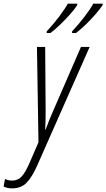

<svg xmlns="http://www.w3.org/2000/svg" viewBox="-127 -786 581 1048"><path d="M-61 242.2Q-76.7 242.2 -88.4 239Q-100.1 235.8 -107.4 231.9L-99.6 190.9Q-91.8 194.8 -82.3 197.3Q-72.8 199.7 -60.5 199.7Q-29.8 199.7 -9 177.5Q11.7 155.3 33.2 105.5L83 -9.3L74.7 -529.8H119.6L122.1 -177.7Q122.1 -156.2 121.6 -130.1Q121.1 -104 119.6 -79.1H122.1Q131.3 -105 142.1 -130.9Q152.8 -156.7 160.6 -174.8L314.9 -529.8H362.3L76.2 117.2Q48.3 180.2 18.3 211.2Q-11.7 242.2 -61 242.2ZM266.1 -606 266.6 -614.7Q303.2 -654.3 334.7 -695.3Q366.2 -736.3 381.8 -766.1H433.6L433.1 -757.8Q418.9 -736.8 393.8 -707.8Q368.7 -678.7 340.1 -651.1Q311.5 -623.5 287.6 -606ZM127.9 -606V-614.7Q165 -654.3 196 -695.6Q227.1 -736.8 243.2 -766.1H294.9L294.4 -757.8Q280.8 -736.3 255.4 -707.8Q230 -679.2 201.4 -651.6Q172.9 -624 148.4 -606Z"/></svg>

Font: Open Sans Condensed Light
Style: Italic
Weight: 300
Width: 3
Italic angle: -12°
Designer: Monotype Design Team
Foundry: Monotype Imaging Inc.
Version: Version 3.000; ttfautohint (v1.8.4)